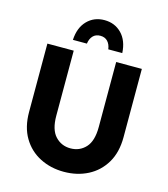

<svg xmlns="http://www.w3.org/2000/svg" viewBox="-131 -1012 987 1127"><g transform="rotate(15 362.0 -449.0)"><path d="M75 -275V-690H235V-295Q235 -210 272 -170.5Q309 -131 364 -131Q420 -131 456.5 -170.5Q493 -210 493 -295V-690H649V-275Q649 -183 611 -119Q573 -55 508 -21.5Q443 12 362 12Q282 12 216.5 -21.5Q151 -55 113 -119Q75 -183 75 -275ZM514 -750H429Q425 -780 408.5 -797.5Q392 -815 364 -815Q336 -815 319.5 -797.5Q303 -780 299 -750H214Q218 -825 259.5 -867.5Q301 -910 364 -910Q427 -910 468.5 -867.5Q510 -825 514 -750Z"/></g></svg>

Font: Radio Canada
Style: Bold
Weight: 700
Designer: Charles Daoud, Etienne Aubert Bonn, Alexandre Saumier Demers, Jacques Le Bailly
Foundry: Radio-Canada
Version: Version 2.104; ttfautohint (v1.8.4.7-5d5b);gftools[0.9.28.de